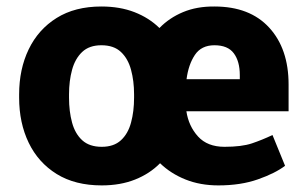

<svg xmlns="http://www.w3.org/2000/svg" viewBox="-20 -558 942 588"><path d="M38.6 -258.8V-269Q38.6 -346.2 67.9 -407Q97.2 -467.8 153.3 -502.9Q209.5 -538.1 290.5 -538.1Q347.2 -538.1 391.8 -520.8Q436.5 -503.4 468.3 -472.2Q498.5 -503.4 540.8 -521Q583 -538.6 636.7 -538.1Q745.1 -538.1 804.4 -473.4Q863.8 -408.7 863.8 -299.3V-217.3H550.8Q557.6 -171.9 586.4 -140.1Q615.2 -108.4 667.5 -108.4Q720.2 -108.4 751.5 -118.9Q782.7 -129.4 814.5 -144.5L853 -50.3Q822.8 -27.3 770 -8.8Q717.3 9.8 648.9 9.8Q593.3 9.8 548.1 -8.3Q502.9 -26.4 470.2 -58.1Q438.5 -25.9 393.6 -8.1Q348.6 9.8 291.5 9.8Q210 9.8 153.6 -25.1Q97.2 -60.1 67.9 -120.8Q38.6 -181.6 38.6 -258.8ZM636.7 -419.4Q596.7 -419.4 576.9 -389.9Q557.1 -360.4 551.3 -315.4H714.4V-328.1Q714.4 -370.1 696 -394.8Q677.7 -419.4 636.7 -419.4ZM191.4 -269V-258.8Q191.4 -216.8 200.7 -182.6Q210 -148.4 231.9 -128.4Q253.9 -108.4 291.5 -108.4Q328.6 -108.4 350.3 -128.4Q372.1 -148.4 381.3 -182.6Q390.6 -216.8 390.6 -258.8V-269Q390.6 -310.1 381.3 -344.2Q372.1 -378.4 350.3 -398.9Q328.6 -419.4 290.5 -419.4Q253.4 -419.4 231.7 -398.9Q210 -378.4 200.7 -344.2Q191.4 -310.1 191.4 -269Z"/></svg>

Font: Vazirmatn UI ExtraBold
Style: Regular
Weight: 800
Designer: Saber Rastikerdar
Foundry: Saber Rastikerdar
Version: Version 33.003